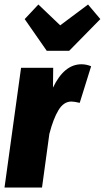

<svg xmlns="http://www.w3.org/2000/svg" viewBox="-23 -835 467 855"><path d="M369.1 -814.9 423.8 -750 285.2 -608.9H185.1L86.9 -750L147.9 -814.9L245.1 -722.2ZM339.8 -548.8Q361.3 -548.8 382.8 -540L332 -377Q307.6 -382.8 294.9 -382.8Q260.7 -382.8 237.5 -344.7Q214.4 -306.6 196.8 -238.8L164.1 0H-2.9L70.8 -533.2H213.9L212.9 -444.8Q262.7 -548.8 339.8 -548.8Z"/></svg>

Font: Fira Sans Compressed ExtraBold
Style: Italic
Weight: 800
Width: 3
Italic angle: -8°
Designer: Carrois Corporate & Edenspiekermann AG
Foundry: Carrois Corporate GbR & Edenspiekermann AG
Version: Version 4.203;PS 004.203;hotconv 1.0.88;makeotf.lib2.5.64775